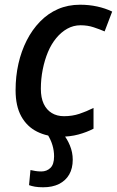

<svg xmlns="http://www.w3.org/2000/svg" viewBox="-20 -569 495 813"><path d="M163 224Q142 224 128 221.5Q114 219 103 215L109 151Q119 153 129.5 155Q140 157 155 157Q178 157 193.5 142Q209 127 209 93Q209 69 202 45.5Q195 22 181 0H248Q264 18 276 47Q288 76 288 107Q288 144 273 170Q258 196 230 210Q202 224 163 224ZM234 10Q180 10 137 -11.5Q94 -33 70 -76.5Q46 -120 46 -187Q46 -246 58 -299Q70 -352 93 -397.5Q116 -443 149.5 -477.5Q183 -512 225.5 -530.5Q268 -549 319 -549Q357 -549 391.5 -541.5Q426 -534 455 -520L423 -436Q402 -445 376.5 -453.5Q351 -462 321 -462Q291 -462 265 -447.5Q239 -433 218 -407.5Q197 -382 183 -348.5Q169 -315 161 -275Q153 -235 153 -193Q153 -155 165 -129.5Q177 -104 199 -90.5Q221 -77 251 -77Q286 -77 316 -87Q346 -97 376 -112V-24Q347 -9 312 0.5Q277 10 234 10Z"/></svg>

Font: Noto Sans Display Medium
Style: Italic
Weight: 500
Italic angle: -12°
Designer: Monotype Design Team
Foundry: Monotype Imaging Inc.
Version: Version 2.003